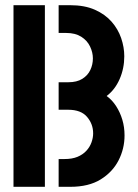

<svg xmlns="http://www.w3.org/2000/svg" viewBox="-20 -720 533 740"><path d="M206 0V-107H228Q258 -107 278.5 -115.5Q299 -124 312.5 -138.5Q326 -153 332.5 -171Q339 -189 339 -206Q339 -242 315.5 -269.5Q292 -297 243 -297H206V-403H243Q276 -403 297 -416Q318 -429 328 -450Q338 -471 338 -495Q338 -518 327 -541Q316 -564 293 -578.5Q270 -593 235 -593H206V-700H250Q306 -700 345.5 -682.5Q385 -665 410 -636.5Q435 -608 447 -573Q459 -538 459 -503Q459 -456 441 -415Q423 -374 391 -350Q412 -335 427.5 -311Q443 -287 451.5 -258.5Q460 -230 460 -198Q460 -147 437 -102Q414 -57 368 -28.5Q322 0 251 0ZM32 0V-700H153V0Z"/></svg>

Font: Stick No Bills ExtraLight
Style: Bold
Weight: 700
Version: Version 2.000